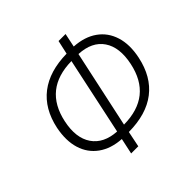

<svg xmlns="http://www.w3.org/2000/svg" viewBox="-182 -890 1064 1064"><g transform="rotate(-45 350.0 -357.5)"><path d="M263 5 283 -88Q203 -93 149.5 -131.5Q96 -170 76 -235Q56 -300 73 -386Q99 -509 182 -573Q265 -637 401 -639L419 -720H474L457 -639Q538 -634 591.5 -596Q645 -558 665.5 -492.5Q686 -427 668 -341Q642 -217 559 -153Q476 -89 338 -88L319 5ZM129 -381Q106 -272 150.5 -207Q195 -142 294 -136L391 -591Q173 -588 129 -381ZM612 -347Q635 -456 591 -521Q547 -586 446 -591L348 -136Q568 -138 612 -347Z"/></g></svg>

Font: Noto Sans SemiCondensed Light
Style: Italic
Weight: 300
Width: 4
Italic angle: -12°
Designer: Monotype Design Team
Foundry: Monotype Imaging Inc.
Version: Version 2.013; ttfautohint (v1.8.4.7-5d5b)